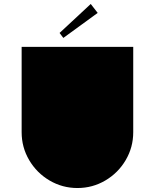

<svg xmlns="http://www.w3.org/2000/svg" viewBox="-20 -932 780 967"><path d="M89 -266V-696H651V-266Q651 -190 613 -125.5Q575 -61 510.5 -23Q446 15 370 15Q294 15 229.5 -23Q165 -61 127 -125.5Q89 -190 89 -266ZM437 -912 472 -867 299 -741 280 -766Z"/></svg>

Font: Major Mono Display
Style: Regular
Weight: 400
Designer: Emre Parlak
Foundry: Emre Parlak
Version: Version 2.000; ttfautohint (v1.8) -l 8 -r 50 -G 200 -x 14 -D